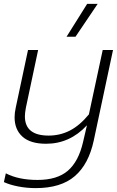

<svg xmlns="http://www.w3.org/2000/svg" viewBox="-22 -737 601 987"><path d="M426 -717H480L366 -548H320ZM-2 199 8 154Q73 188 171 188Q272 188 327 140.5Q382 93 405 -7L425 -93Q337 2 215 2Q134 2 93.5 -34.5Q53 -71 53 -134Q53 -157 59 -184L122 -480H174L111 -183Q106 -156 106 -139Q106 -40 228 -40Q287 -40 337.5 -66Q388 -92 435 -149L506 -480H559L460 -15Q434 107 362.5 168.5Q291 230 162 230Q115 230 71.5 221.5Q28 213 -2 199Z"/></svg>

Font: Prompt ExtraLight
Style: Italic
Weight: 275
Italic angle: -12°
Designer: Katatrad Team
Foundry: CadsonDemak
Version: Version 1.000